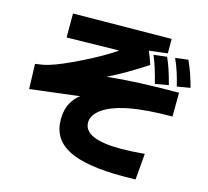

<svg xmlns="http://www.w3.org/2000/svg" viewBox="-119 -930 1238 1141"><g transform="rotate(15 500.0 -359.5)"><path d="M53.7 -437.5Q108.4 -444.3 137.7 -454.1Q204.1 -473.6 323.7 -533.2Q443.4 -592.8 516.6 -643.6L194.3 -637.7V-785.2L799.8 -791V-702.1L686.5 -688.5Q703.1 -651.4 716.8 -608.4Q591.8 -526.4 484.4 -473.6Q659.2 -493.2 924.8 -493.2L923.8 -346.7Q599.6 -346.7 492.2 -260.7Q448.2 -225.6 448.2 -183.6Q448.2 -82 677.7 -82Q734.4 -82 822.3 -89.8L808.6 71.3Q779.3 72.3 726.6 72.3Q501 72.3 394 16.6Q287.1 -39.1 287.1 -158.2Q287.1 -219.7 310.1 -260.7Q333 -301.8 363.3 -321.3L58.6 -284.2ZM719.7 -671.9 800.8 -681.6Q828.1 -624 854.5 -521.5L772.5 -506.8Q745.1 -615.2 719.7 -671.9ZM848.6 -687.5 927.7 -697.3Q960.9 -625 983.4 -539.1L902.3 -525.4Q880.9 -617.2 848.6 -687.5Z"/></g></svg>

Font: GenEi M Gothic v2 Heavy
Style: Regular
Weight: 800
Version: Version 2.0